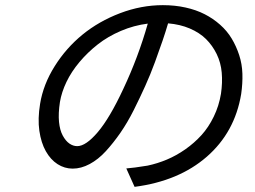

<svg xmlns="http://www.w3.org/2000/svg" viewBox="-20 -704 996 749"><path d="M281.2 -133.9Q315 -133.9 361.5 -188.6Q408 -243.3 460.9 -356.9Q519.5 -481.2 556.5 -611.9Q502.5 -605.1 451.7 -583.5Q400.9 -561.8 361.3 -530.7Q321.7 -499.6 290.1 -462Q258.5 -424.4 239.3 -384.4Q220.2 -344.5 213.8 -306.1Q207 -261 210.2 -228.5Q213.4 -196 224.8 -175.1Q236.2 -154.1 250.7 -144Q265.3 -133.9 281.2 -133.9ZM505 24.9 472.7 -46.9Q501.4 -49 555.8 -57.9Q594.5 -66.1 631 -81.5Q667.6 -96.9 702.8 -121.4Q737.9 -146 765.8 -176.7Q793.7 -207.4 813.9 -249.1Q834.2 -290.8 842 -338.1Q848.4 -381.7 845 -420.6Q841.6 -459.5 825.3 -493.1Q808.9 -526.6 783.6 -551.7Q758.2 -576.7 720.3 -592.9Q682.5 -609 635.7 -612.9Q626.1 -580.3 614.3 -545.6Q602.6 -511 584.7 -462.2Q566.8 -413.4 546.3 -368.1Q525.9 -322.8 501.6 -274.3Q477.3 -225.9 449.8 -186.1Q422.2 -146.3 392.8 -114.2Q363.3 -82 329.9 -64.1Q296.5 -46.2 263.5 -46.2Q231.9 -46.2 204.5 -63.7Q177.2 -81.3 158.7 -114.2Q140.3 -147 133.5 -193.7Q126.8 -240.4 136.4 -299Q148.8 -375 193.4 -445.8Q237.9 -516.7 301.8 -568.9Q365.8 -621.1 448.3 -652.5Q530.9 -683.9 615.4 -683.9Q662.3 -683.9 703.8 -674.7Q745.4 -665.5 778.4 -648.6Q811.4 -631.7 838.6 -607.6Q865.8 -583.5 883.7 -553.8Q901.6 -524.1 913 -489.3Q924.4 -454.5 925.6 -416.4Q926.8 -378.2 920.8 -337Q896 -187.9 786.8 -92.7Q677.6 2.5 505 24.9Z"/></svg>

Font: Karasuma Gothic
Style: Italic
Weight: 400
Italic angle: -9.39999°
Designer: Rasmus Andersson / Ryoko Nishizuka
Foundry: Genbu
Version: Version 1.00